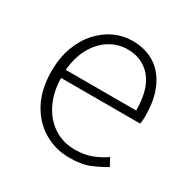

<svg xmlns="http://www.w3.org/2000/svg" viewBox="-131 -666 794 803"><g transform="rotate(30 266.5 -265.0)"><path d="M302 13Q235 13 179 -20Q123 -53 90 -115Q57 -177 57 -264Q57 -329 76 -380.5Q95 -432 128 -468.5Q161 -505 202 -524Q243 -543 288 -543Q351 -543 396 -514.5Q441 -486 466 -431Q491 -376 491 -298Q491 -289 490.5 -279.5Q490 -270 488 -259H106Q107 -192 132 -140Q157 -88 201.5 -58Q246 -28 306 -28Q350 -28 384.5 -41Q419 -54 449 -75L469 -38Q437 -19 399 -3Q361 13 302 13ZM106 -298H446Q446 -400 403 -451Q360 -502 288 -502Q243 -502 203.5 -478Q164 -454 138 -408.5Q112 -363 106 -298Z"/></g></svg>

Font: Noto Sans HK Thin ExtraLight
Style: Regular
Weight: 250
Version: Version 2.004-H2;hotconv 1.0.118;makeotfexe 2.5.65603